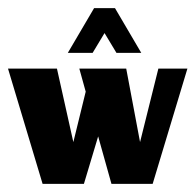

<svg xmlns="http://www.w3.org/2000/svg" viewBox="-27 -452 481 472"><path d="M200.7 -322 230 -370.7 259.3 -322H320.3L255.7 -432H204.3L139.7 -322ZM179.3 0 214.3 -116.7 247 0H348.3L433.7 -283.3H362.3L317.3 -102.7L283.3 -283.3H168L183.7 -226.7L153.3 -102.7L113 -283.3H-7.3L77.7 0Z"/></svg>

Font: Jomhuria
Style: Regular
Weight: 400
Designer: Arabic design by Kourosh Beigpour, Latin design by Eben Sorkin, engineering by Lasse Fister and Khaled Hosney
Version: Version 1.0000